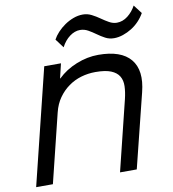

<svg xmlns="http://www.w3.org/2000/svg" viewBox="-93 -948 925 1028"><g transform="rotate(-10 369.5 -433.5)"><path d="M739 -820Q726 -797 707.5 -777.5Q689 -758 666.5 -744Q644 -730 619 -721.5Q594 -713 570 -713Q544 -713 522.5 -724.5Q501 -736 481 -750.5Q461 -765 440.5 -776.5Q420 -788 397 -788Q368 -788 340.5 -767.5Q313 -747 295 -712L259 -760Q269 -779 286.5 -798Q304 -817 326.5 -832.5Q349 -848 374.5 -857.5Q400 -867 426 -867Q451 -867 473.5 -855.5Q496 -844 516.5 -829.5Q537 -815 557.5 -803.5Q578 -792 599 -792Q631 -792 658.5 -813.5Q686 -835 703 -867ZM667 -402 567 0H476L570 -382Q579 -419 580 -450.5Q581 -482 567.5 -504.5Q554 -527 523.5 -539.5Q493 -552 439 -552Q399 -552 361.5 -541Q324 -530 292.5 -507.5Q261 -485 237.5 -452Q214 -419 203 -374L111 0H20L175 -630H266L247 -551H249Q291 -592 350.5 -616Q410 -640 470 -640Q594 -640 645 -578.5Q696 -517 667 -402Z"/></g></svg>

Font: TypoPRO Sinkin Sans
Style: 400 Italic
Weight: 400
Italic angle: -112°
Designer: Keith Bates
Foundry: K-Type
Version: Sinkin Sans (version 1.0)  by Keith Bates   •   © 2014   www